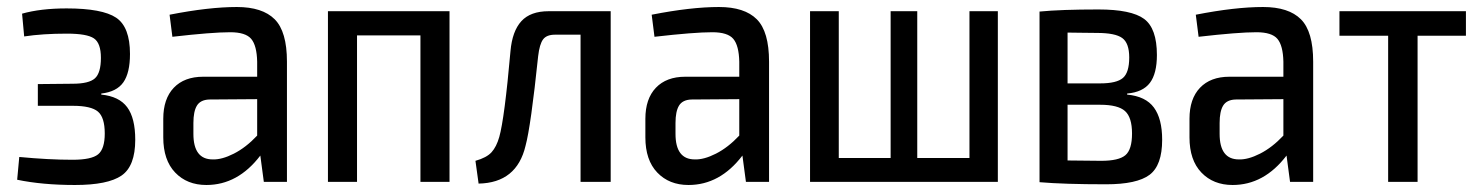

<svg xmlns="http://www.w3.org/2000/svg" viewBox="-20 -519 4225 548"><path d="M170 -495Q272 -495 311.5 -468.5Q351 -442 351 -365Q351 -311 332 -284Q313 -257 269 -252V-249Q320 -244 343 -213Q366 -182 366 -120Q366 -45 327 -18Q288 9 194 9Q101 9 29 -6L35 -71Q119 -63 187 -63Q241 -63 260 -78.5Q279 -94 279 -138Q279 -184 259.5 -200.5Q240 -217 188 -217H88V-279L187 -280Q234 -280 251 -295.5Q268 -311 268 -354Q268 -396 248 -409.5Q228 -423 171 -423Q102 -423 49 -415L43 -480Q96 -495 170 -495Z M656 -499Q729 -499 764 -464Q799 -429 799 -343V0H733L723 -75Q659 9 569 9Q514 9 480 -26.5Q446 -62 446 -127V-180Q446 -237 476 -268.5Q506 -300 560 -300H714V-343Q713 -389 697 -408Q681 -427 637 -427Q585 -427 472 -414L464 -477Q576 -499 656 -499ZM587 -64Q613 -63 647.5 -80.5Q682 -98 714 -132V-236L577 -235Q552 -234 542 -217.5Q532 -201 532 -168V-137Q532 -64 587 -64Z M1263 -487V0H1180V-418H999V0H916V-487Z M1723 -487V0H1637V-420H1564Q1540 -420 1530 -406.5Q1520 -393 1516 -359Q1495 -158 1480 -103Q1455 3 1346 5L1337 -60Q1369 -69 1383 -84.5Q1397 -100 1405 -128Q1420 -181 1437 -373Q1442 -430 1468 -458.5Q1494 -487 1546 -487Z M2032 -499Q2105 -499 2140 -464Q2175 -429 2175 -343V0H2109L2099 -75Q2035 9 1945 9Q1890 9 1856 -26.5Q1822 -62 1822 -127V-180Q1822 -237 1852 -268.5Q1882 -300 1936 -300H2090V-343Q2089 -389 2073 -408Q2057 -427 2013 -427Q1961 -427 1848 -414L1840 -477Q1952 -499 2032 -499ZM1963 -64Q1989 -63 2023.5 -80.5Q2058 -98 2090 -132V-236L1953 -235Q1928 -234 1918 -217.5Q1908 -201 1908 -168V-137Q1908 -64 1963 -64Z M2828 -487V0H2292V-487H2374V-68H2522V-487H2598V-68H2747V-487Z M3197 -252V-249Q3250 -244 3273.5 -212Q3297 -180 3297 -120Q3297 -47 3261 -20Q3225 7 3137 7Q3017 7 2947 1V-486Q3009 -492 3115 -492Q3209 -492 3245.5 -465Q3282 -438 3282 -362Q3282 -309 3262 -282.5Q3242 -256 3197 -252ZM3111 -425Q3093 -425 3065.5 -425.5Q3038 -426 3027 -426V-281H3120Q3167 -281 3185 -296.5Q3203 -312 3203 -355Q3203 -396 3183 -410.5Q3163 -425 3111 -425ZM3027 -61 3123 -60Q3173 -60 3192 -76Q3211 -92 3211 -138Q3211 -184 3191 -202Q3171 -220 3120 -220H3027Z M3585 -499Q3658 -499 3693 -464Q3728 -429 3728 -343V0H3662L3652 -75Q3588 9 3498 9Q3443 9 3409 -26.5Q3375 -62 3375 -127V-180Q3375 -237 3405 -268.5Q3435 -300 3489 -300H3643V-343Q3642 -389 3626 -408Q3610 -427 3566 -427Q3514 -427 3401 -414L3393 -477Q3505 -499 3585 -499ZM3516 -64Q3542 -63 3576.5 -80.5Q3611 -98 3643 -132V-236L3506 -235Q3481 -234 3471 -217.5Q3461 -201 3461 -168V-137Q3461 -64 3516 -64Z M4164 -417H4026V0H3942V-417H3803V-487H4164Z"/></svg>

Font: exo2condensed_r
Style: Regular
Weight: 400
Width: 3
Designer: Natanael Gama
Version: Version 1.001;PS 001.001;hotconv 1.0.70;makeotf.lib2.5.58329